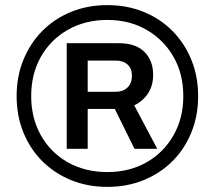

<svg xmlns="http://www.w3.org/2000/svg" viewBox="-20 -719 840 751"><path d="M400 12Q323 12 258 -14.5Q193 -41 145.5 -88.5Q98 -136 71.5 -201Q45 -266 45 -343Q45 -420 71.5 -485Q98 -550 145.5 -598Q193 -646 258 -672.5Q323 -699 400 -699Q477 -699 542 -672.5Q607 -646 654.5 -598Q702 -550 728.5 -485Q755 -420 755 -343Q755 -266 728.5 -201Q702 -136 654.5 -88.5Q607 -41 542 -14.5Q477 12 400 12ZM400 -46Q486 -46 553 -84Q620 -122 658.5 -189.5Q697 -257 697 -343Q697 -430 658.5 -497Q620 -564 553 -602.5Q486 -641 400 -641Q313 -641 245.5 -602.5Q178 -564 140 -497Q102 -430 102 -343Q102 -257 140 -189.5Q178 -122 245.5 -84Q313 -46 400 -46ZM241 -137V-550H445Q511 -550 545 -516Q579 -482 579 -426Q579 -385 559.5 -354.5Q540 -324 505 -307L595 -137H506L429 -293H323V-137ZM323 -360H433Q461 -360 478.5 -376.5Q496 -393 496 -423Q496 -451 479 -466.5Q462 -482 433 -482H323Z"/></svg>

Font: Archivo SemiExpanded SemiBold
Style: Regular
Weight: 600
Width: 6
Designer: Hector Gatti
Foundry: Omnibus-Type
Version: Version 2.001